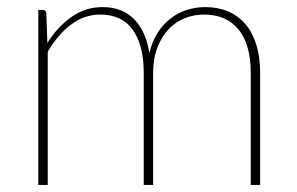

<svg xmlns="http://www.w3.org/2000/svg" viewBox="-20 -521 836 541"><path d="M88 0V-493H100.5Q110 -493 110.5 -483L113.5 -400Q142.5 -446 181.8 -473.5Q221 -501 268.5 -501Q325 -501 358 -467Q391 -433 401 -371.5Q408.5 -404.5 424.2 -428.8Q440 -453 461 -469.2Q482 -485.5 507 -493.2Q532 -501 558.5 -501Q594 -501 622.8 -488.8Q651.5 -476.5 671.5 -453Q691.5 -429.5 702.2 -395Q713 -360.5 713 -315.5V0H686.5V-315.5Q686.5 -395.5 652.2 -437.8Q618 -480 554.5 -480Q526.5 -480 500.8 -469.8Q475 -459.5 455.2 -438.8Q435.5 -418 423.5 -387.2Q411.5 -356.5 411.5 -315.5V0H385V-315.5Q385 -394 354 -437Q323 -480 263 -480Q218 -480 180.5 -452Q143 -424 114.5 -375V0Z"/></svg>

Font: Lato ExtraLight
Style: Regular
Weight: 275
Designer: Lukasz Dziedzic with Adam Twardoch and Botio Nikoltchev
Foundry: tyPoland Lukasz Dziedzic
Version: Version 2.015; 2015-08-06; http://www.latofonts.com/